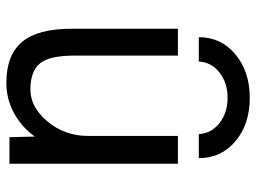

<svg xmlns="http://www.w3.org/2000/svg" viewBox="-120 -668 801 600"><g transform="rotate(90 280.0 -368.5)"><path d="M154.3 -524.4V-199.2Q154.3 -123 178.7 -93.3Q203.1 -63.5 260.7 -63.5Q315.4 -63.5 360.4 -117.2Q405.3 -170.9 405.3 -244.1V-524.4H492.2V2H409.2L407.2 -77.1Q380.9 -40 339.8 -15.6Q293 11.7 239.3 11.7Q153.3 11.7 111.8 -37.1Q70.3 -85.9 70.3 -192.4V-524.4ZM172.9 -589.8H96.7Q96.7 -659.2 150.4 -704.1Q204.1 -749 286.1 -749Q368.2 -749 421.4 -704.6Q474.6 -660.2 474.6 -589.8H399.4Q397.5 -628.9 365.2 -654.3Q333 -679.7 286.1 -679.7Q239.3 -679.7 207 -654.3Q174.8 -628.9 172.9 -589.8Z"/></g></svg>

Font: irohakakuC Regular
Style: Regular
Weight: 400
Designer: [Source Han Sans]
Ryoko NISHIZUKA Ë•øÂ°öÊ∂ºÂ≠ê (kana & ideographs); Paul D. Hunt (Latin, Greek & Cyrillic); Wenlong ZHAN
Version: Version 1.001.20160904